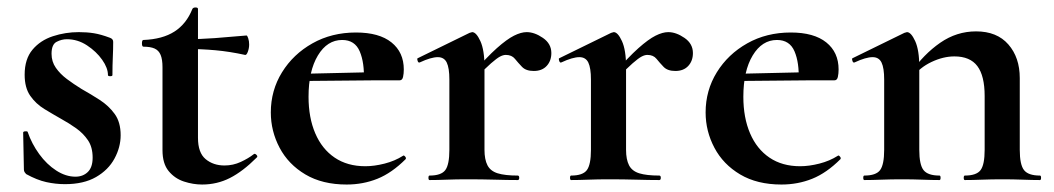

<svg xmlns="http://www.w3.org/2000/svg" viewBox="-20 -482 2821 514"><path d="M118 -338Q118 -317 129.5 -300.5Q141 -284 159 -270.5Q177 -257 198 -244Q223 -230 247 -214.5Q271 -199 287 -177Q303 -155 303 -120Q303 -88 286.5 -57.5Q270 -27 237 -8Q204 11 154 11Q129 11 104 5.5Q79 0 50 -16Q48 -18 46 -21Q44 -24 44 -28L42 -127Q42 -130 47.5 -130.5Q53 -131 54 -129Q65 -97 85 -69.5Q105 -42 130.5 -25.5Q156 -9 182 -9Q202 -9 215 -21.5Q228 -34 228 -60Q228 -88 215.5 -106.5Q203 -125 184 -138.5Q165 -152 145 -163Q122 -176 99 -190Q76 -204 61 -225.5Q46 -247 46 -282Q46 -324 67 -349Q88 -374 121.5 -385Q155 -396 191 -396Q213 -396 231.5 -393Q250 -390 274 -381Q283 -378 283 -370Q283 -350 282 -328.5Q281 -307 281 -281Q281 -278 275 -278Q269 -278 269 -281Q269 -300 253.5 -322Q238 -344 213 -360.5Q188 -377 159 -377Q145 -377 131.5 -370Q118 -363 118 -338Z M521 12Q497 12 472.5 4Q448 -4 431.5 -24Q415 -44 415 -80V-302Q415 -323 410 -335Q405 -347 394 -352Q383 -357 364 -357Q360 -357 360 -366Q360 -375 364 -375Q415 -377 447 -397.5Q479 -418 495 -458Q497 -462 503.5 -462Q510 -462 510 -458V-113Q510 -73 530.5 -56Q551 -39 581 -39Q604 -39 624.5 -48.5Q645 -58 659 -69Q662 -72 666.5 -67.5Q671 -63 667 -60Q630 -23 595.5 -5.5Q561 12 521 12ZM636 -335Q595 -344 556.5 -347.5Q518 -351 475 -351V-377Q516 -377 555.5 -380Q595 -383 640 -387Q642 -387 644.5 -379.5Q647 -372 647 -363Q647 -353 643.5 -343.5Q640 -334 636 -335Z M908 12Q843 12 797.5 -15Q752 -42 728.5 -86.5Q705 -131 705 -181Q705 -240 735 -288.5Q765 -337 816.5 -366Q868 -395 933 -395Q995 -395 1028 -368.5Q1061 -342 1061 -296Q1061 -285 1059 -276Q1057 -267 1050 -267H954Q956 -314 943 -344.5Q930 -375 896 -375Q856 -375 831 -333.5Q806 -292 806 -223Q806 -167 824 -125Q842 -83 876 -60Q910 -37 958 -37Q982 -37 1009.5 -44Q1037 -51 1059 -65Q1061 -67 1064.5 -63Q1068 -59 1066 -56Q1029 -19 990.5 -3.5Q952 12 908 12ZM771 -265 770 -284 989 -289V-267Z M1252 -271 1244 -284Q1283 -329 1310 -353Q1337 -377 1356 -386.5Q1375 -396 1390 -396Q1411 -396 1433.5 -380.5Q1456 -365 1456 -340Q1456 -319 1443.5 -305.5Q1431 -292 1409 -292Q1388 -292 1377.5 -303Q1367 -314 1358.5 -324.5Q1350 -335 1334 -335Q1327 -335 1318.5 -330.5Q1310 -326 1294.5 -312.5Q1279 -299 1252 -271ZM1130 0Q1127 0 1127 -6Q1127 -12 1130 -12Q1161 -12 1172 -26.5Q1183 -41 1183 -81V-269Q1183 -300 1176 -314.5Q1169 -329 1152 -329Q1143 -329 1131 -325.5Q1119 -322 1104 -315Q1100 -313 1098 -319Q1096 -325 1098 -326L1237 -394Q1243 -396 1244 -396Q1255 -396 1266 -372Q1277 -348 1277 -303V-81Q1277 -55 1285 -39.5Q1293 -24 1312.5 -18Q1332 -12 1366 -12Q1370 -12 1370 -6Q1370 0 1366 0Q1339 0 1304.5 -1Q1270 -2 1230 -2Q1202 -2 1176 -1Q1150 0 1130 0Z M1631 -271 1623 -284Q1662 -329 1689 -353Q1716 -377 1735 -386.5Q1754 -396 1769 -396Q1790 -396 1812.5 -380.5Q1835 -365 1835 -340Q1835 -319 1822.5 -305.5Q1810 -292 1788 -292Q1767 -292 1756.5 -303Q1746 -314 1737.5 -324.5Q1729 -335 1713 -335Q1706 -335 1697.5 -330.5Q1689 -326 1673.5 -312.5Q1658 -299 1631 -271ZM1509 0Q1506 0 1506 -6Q1506 -12 1509 -12Q1540 -12 1551 -26.5Q1562 -41 1562 -81V-269Q1562 -300 1555 -314.5Q1548 -329 1531 -329Q1522 -329 1510 -325.5Q1498 -322 1483 -315Q1479 -313 1477 -319Q1475 -325 1477 -326L1616 -394Q1622 -396 1623 -396Q1634 -396 1645 -372Q1656 -348 1656 -303V-81Q1656 -55 1664 -39.5Q1672 -24 1691.5 -18Q1711 -12 1745 -12Q1749 -12 1749 -6Q1749 0 1745 0Q1718 0 1683.5 -1Q1649 -2 1609 -2Q1581 -2 1555 -1Q1529 0 1509 0Z M2072 12Q2007 12 1961.5 -15Q1916 -42 1892.5 -86.5Q1869 -131 1869 -181Q1869 -240 1899 -288.5Q1929 -337 1980.5 -366Q2032 -395 2097 -395Q2159 -395 2192 -368.5Q2225 -342 2225 -296Q2225 -285 2223 -276Q2221 -267 2214 -267H2118Q2120 -314 2107 -344.5Q2094 -375 2060 -375Q2020 -375 1995 -333.5Q1970 -292 1970 -223Q1970 -167 1988 -125Q2006 -83 2040 -60Q2074 -37 2122 -37Q2146 -37 2173.5 -44Q2201 -51 2223 -65Q2225 -67 2228.5 -63Q2232 -59 2230 -56Q2193 -19 2154.5 -3.5Q2116 12 2072 12ZM1935 -265 1934 -284 2153 -289V-267Z M2563 0Q2560 0 2560 -6Q2560 -12 2563 -12Q2594 -12 2605 -26.5Q2616 -41 2616 -81V-225Q2616 -279 2596.5 -305Q2577 -331 2535 -331Q2505 -331 2473.5 -316Q2442 -301 2423 -275L2418 -287Q2453 -337 2497 -367.5Q2541 -398 2593 -398Q2649 -398 2679.5 -363Q2710 -328 2710 -273V-81Q2710 -41 2721.5 -26.5Q2733 -12 2764 -12Q2767 -12 2767 -6Q2767 0 2764 0Q2744 0 2718 -1Q2692 -2 2663 -2Q2635 -2 2609 -1Q2583 0 2563 0ZM2294 0Q2291 0 2291 -6Q2291 -12 2294 -12Q2325 -12 2336 -26.5Q2347 -41 2347 -81V-269Q2347 -300 2340 -314.5Q2333 -329 2316 -329Q2307 -329 2295 -325.5Q2283 -322 2268 -315Q2264 -313 2262 -319Q2260 -325 2262 -326L2401 -394Q2407 -396 2408 -396Q2419 -396 2430 -372Q2441 -348 2441 -303V-81Q2441 -41 2452.5 -26.5Q2464 -12 2495 -12Q2498 -12 2498 -6Q2498 0 2495 0Q2475 0 2449 -1Q2423 -2 2394 -2Q2366 -2 2340 -1Q2314 0 2294 0Z"/></svg>

Font: Cormorant Light
Style: Bold
Weight: 700
Version: Version 4.000